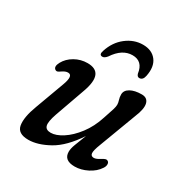

<svg xmlns="http://www.w3.org/2000/svg" viewBox="-161 -816 921 956"><g transform="rotate(30 299.0 -338.0)"><path d="M526 -96.5Q534 -92 534.2 -80.5Q534.5 -69 526 -56.5Q506.5 -26.5 470 -8Q433.5 10.5 397.5 10.5Q335.5 10.5 335.5 -39Q335.5 -57.5 345.2 -82.8Q355 -108 371 -149.5Q312.5 -61 248.5 -25.2Q184.5 10.5 131 10.5Q70 10.5 62.8 -33Q55.5 -76.5 83.5 -150.5L144.5 -316.5Q167.5 -378.5 136.5 -378.5Q128.5 -378.5 120.8 -375.5Q113 -372.5 102 -365Q94 -359 87.8 -356.8Q81.5 -354.5 74.5 -359Q59 -370 74.5 -399Q91 -429.5 124.5 -448.8Q158 -468 197 -468Q295.5 -468 250 -341L188 -166.5Q171 -117.5 176.2 -96.5Q181.5 -75.5 210.5 -75.5Q240 -75.5 277.5 -99.5Q315 -123.5 349.2 -168.2Q383.5 -213 403 -274Q417.5 -317 422.8 -334Q428 -351 428 -362Q428 -373.5 423.5 -387Q419 -400.5 419 -416.5Q419 -440 443.5 -454Q468 -468 508.5 -468Q541 -468 548.5 -440Q556 -412 534 -359L454 -146Q438 -105 440 -89.8Q442 -74.5 459 -74.5Q472.5 -74.5 495 -89.5Q505 -95.5 512.2 -98Q519.5 -100.5 526 -96.5ZM371.5 -614Q312.5 -614 269 -548Q256 -532 244 -532Q223.5 -532 233 -559.5Q251.5 -617.5 295.2 -651.5Q339 -685.5 390.5 -685.5Q442 -685.5 468 -651.5Q494 -617.5 482 -559.5Q476.5 -532 456 -532Q444 -532 439.5 -548Q430.5 -614 371.5 -614Z"/></g></svg>

Font: Fraunces 9pt S100
Style: Italic
Weight: 400
Italic angle: -16°
Version: Version 1.000; ttfautohint (v1.8.3)